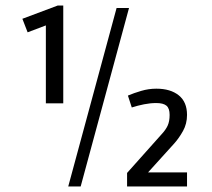

<svg xmlns="http://www.w3.org/2000/svg" viewBox="-20 -675 766 695"><path d="M209 -655V-301H146V-583L80 -558L61 -607L189 -655ZM227 0 402 -646H447L272 0ZM657 -259Q657 -227 642.5 -201Q628 -175 611 -156L516 -51H657V0H440V-49L564 -188Q580 -205 587 -220.5Q594 -236 594 -259Q594 -283 582.5 -292.5Q571 -302 546 -302Q524 -302 501.5 -297.5Q479 -293 457 -286L443 -329Q464 -338 491 -346Q518 -354 546 -354Q597 -354 627 -330Q657 -306 657 -259Z"/></svg>

Font: Strait
Style: Regular
Weight: 400
Designer: Eduardo Rodriguez Tunni
Foundry: Eduardo Rodriguez Tunni
Version: Version 1.002; ttfautohint (v1.8.4.7-5d5b);gftools[0.9.23]